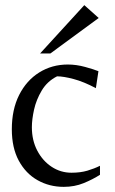

<svg xmlns="http://www.w3.org/2000/svg" viewBox="-20 -715 446 747"><path d="M228 12Q172 12 126 -14Q80 -40 53 -90Q26 -140 26 -212Q26 -289 54.5 -345.5Q83 -402 132.5 -433Q182 -464 244 -464Q277 -464 311.5 -454.5Q346 -445 363 -438L353 -372Q306 -397 266.5 -407.5Q227 -418 202 -418Q164 -399 142.5 -363Q121 -327 112.5 -288.5Q104 -250 104 -220Q104 -169 125 -129Q146 -89 181 -66Q216 -43 258 -43Q293 -43 320 -51Q347 -59 369 -70V-35Q341 -17 305.5 -2.5Q270 12 228 12ZM136 -507 308 -695 364 -645 176 -507Z"/></svg>

Font: Belleza
Style: Regular
Weight: 400
Designer: Eduardo Rodriguez Tunni
Foundry: Eduardo Rodriguez Tunni
Version: Version 1.003; ttfautohint (v1.8.4.7-5d5b)